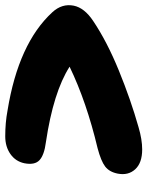

<svg xmlns="http://www.w3.org/2000/svg" viewBox="66 -739 568 740"><g transform="rotate(-90 350.0 -369.0)"><path d="M144 -105Q92.3 -105 67.6 -131.8Q43 -158.7 50.8 -199.2Q57.1 -231.4 78.1 -247.6Q99.1 -263.7 148.9 -276.9Q327.1 -319.3 462.9 -384.8Q365.2 -447.3 171.9 -476.1Q122.6 -482.4 102.8 -500.7Q83 -519 90.8 -559.1Q98.1 -593.3 126.5 -613Q154.8 -632.8 194.8 -632.8Q247.6 -632.8 293.9 -624Q552.7 -582 672.9 -451.2Q707 -414.1 698.2 -369.1Q689.9 -327.6 639.2 -293.9Q560.1 -240.7 447.8 -194.8Q335.4 -148.9 230 -119.1Q182.1 -105 144 -105Z"/></g></svg>

Font: Shantell Sans Bouncy
Style: Italic
Weight: 800
Italic angle: -11.31°
Designer: Stephen Nixon, Anya Danilova, Shantell Martin
Foundry: Arrow Type
Version: Version 1.006;[9816181b4]